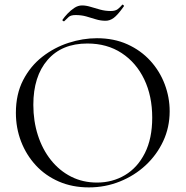

<svg xmlns="http://www.w3.org/2000/svg" viewBox="-20 -802 806 834"><path d="M366 12Q294 12 235.5 -13.5Q177 -39 135.5 -84Q94 -129 71.5 -187.5Q49 -246 49 -312Q49 -393 80.5 -454Q112 -515 164 -555.5Q216 -596 278 -616Q340 -636 401 -636Q475 -636 533.5 -609.5Q592 -583 633 -538Q674 -493 695.5 -436Q717 -379 717 -319Q717 -249 689 -189Q661 -129 612.5 -84Q564 -39 500.5 -13.5Q437 12 366 12ZM401.4 -9Q468.6 -9 523 -41.4Q577.4 -73.8 609.3 -137Q641.2 -200.2 641.2 -290.8Q641.2 -385.2 606.4 -457.6Q571.6 -530 508.4 -571.5Q445.2 -613 359.4 -613Q248.4 -613 186.6 -541.6Q124.8 -470.2 124.8 -346.6Q124.8 -276 144.6 -214.5Q164.4 -153 201.3 -106.7Q238.2 -60.4 288.9 -34.7Q339.6 -9 401.4 -9ZM461.4 -754.2Q480.8 -754.2 491.3 -762.2Q501.8 -770.2 510.8 -781.2Q512.8 -783.2 516.3 -779.8Q519.8 -776.4 517.8 -774.2Q490.8 -736.4 473.9 -724.1Q457 -711.8 438.8 -711.8Q416.8 -711.8 396.3 -718.2Q375.8 -724.6 354.7 -730.6Q333.6 -736.6 308.2 -736.6Q287.8 -736.6 278.5 -728.4Q269.2 -720.2 258.8 -709.6Q256.8 -708.6 253.3 -711.2Q249.8 -713.8 251.8 -716.6Q259.8 -728.4 273.2 -742.6Q286.6 -756.8 302.8 -767.6Q319 -778.4 336.4 -778.4Q353.6 -778.4 373.2 -772.4Q392.8 -766.4 415 -760.3Q437.2 -754.2 461.4 -754.2Z"/></svg>

Font: Cormorant Light
Style: Regular
Weight: 300
Designer: Christian Thalmann (Catharsis Fonts)
Foundry: Catharsis Fonts
Version: Version 4.000